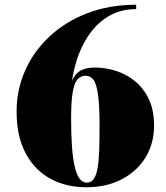

<svg xmlns="http://www.w3.org/2000/svg" viewBox="-20 -780 699 810"><path d="M344 10Q258.5 10 192.2 -26.2Q126 -62.5 88 -133.8Q50 -205 50 -310Q50 -401 86 -482.2Q122 -563.5 188.8 -626Q255.5 -688.5 348.2 -724.2Q441 -760 554.5 -760V-741.5Q485.5 -741.5 433.5 -708.8Q381.5 -676 347 -620.5Q312.5 -565 295 -496Q277.5 -427 277.5 -355.5L280 -280Q280 -214.5 283.5 -164Q287 -113.5 294.8 -79Q302.5 -44.5 315.2 -27Q328 -9.5 346.5 -9.5Q365 -9.5 375.8 -25.2Q386.5 -41 391.8 -71.5Q397 -102 398.5 -147Q400 -192 400 -250Q400 -337.5 393.2 -383Q386.5 -428.5 373.5 -444.5Q360.5 -460.5 341 -460.5Q320 -460.5 306.5 -444.8Q293 -429 286.5 -389.8Q280 -350.5 280 -280H265.5Q265.5 -348.5 272.5 -396.5Q279.5 -444.5 303.8 -469.8Q328 -495 381 -495Q426.5 -495 470.8 -480.5Q515 -466 551 -436.2Q587 -406.5 608.5 -360.2Q630 -314 630 -250Q630 -175 594.2 -116.2Q558.5 -57.5 494 -23.8Q429.5 10 344 10Z"/></svg>

Font: Bodoni Moda 11pt Black
Style: Regular
Weight: 900
Designer: Owen Earl
Foundry: indestructible type
Version: Version 2.004